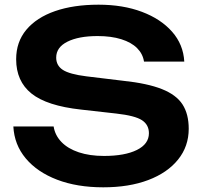

<svg xmlns="http://www.w3.org/2000/svg" viewBox="-20 -785 863 820"><path d="M37 -245H209Q215 -207 242.5 -178.5Q270 -150 316.5 -134.5Q363 -119 424 -119Q513 -119 564.5 -144.5Q616 -170 616 -216Q616 -252 586.5 -271.5Q557 -291 477 -300L326 -317Q180 -333 114.5 -385.5Q49 -438 49 -532Q49 -606 92.5 -658Q136 -710 215 -737.5Q294 -765 401 -765Q505 -765 586 -734.5Q667 -704 715 -649.5Q763 -595 767 -522H595Q590 -555 565.5 -579.5Q541 -604 498 -617.5Q455 -631 397 -631Q316 -631 268 -607Q220 -583 220 -539Q220 -505 248.5 -486.5Q277 -468 349 -459L506 -440Q610 -429 671.5 -404.5Q733 -380 759.5 -339Q786 -298 786 -235Q786 -160 740.5 -103.5Q695 -47 613 -16Q531 15 421 15Q309 15 224 -17.5Q139 -50 90 -108.5Q41 -167 37 -245Z"/></svg>

Font: Unbounded Medium
Style: Regular
Weight: 500
Designer: Luke Prowse, Jean-Baptiste Morizot, Fátima Lázaro, Florian Runge
Foundry: NaN
Version: Version 1.700